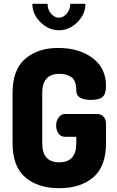

<svg xmlns="http://www.w3.org/2000/svg" viewBox="-20 -983 613 1009"><path d="M381 -505Q381 -519 380 -528.5Q379 -538 374 -552Q369 -566 360 -574Q351 -582 333.5 -588.5Q316 -595 292 -595Q202 -595 202 -495V-230Q202 -130 291 -130Q381 -130 381 -230V-264H322Q300 -264 287.5 -281.5Q275 -299 275 -324Q275 -347 288 -365.5Q301 -384 322 -384H490Q512 -384 524.5 -369.5Q537 -355 537 -335V-230Q537 -108 470 -51Q403 6 291 6Q180 6 113 -51Q46 -108 46 -230V-495Q46 -617 112.5 -674Q179 -731 286 -731Q396 -731 466.5 -678Q537 -625 537 -532Q537 -489 519 -473.5Q501 -458 459 -458Q382 -458 381 -505ZM349 -963H429Q429 -908 386.5 -866Q344 -824 290 -824Q236 -824 193 -866Q150 -908 150 -963H230Q230 -932 248.5 -911Q267 -890 290 -890Q312 -890 330.5 -911Q349 -932 349 -963Z"/></svg>

Font: Dosis
Style: ExtraBold
Weight: 800
Designer: EdgarTolentino, PabloImpallari, IginoMarini
Foundry: EdgarTolentino, PabloImpallari, IginoMarini
Version: Version 1.007